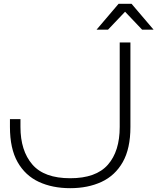

<svg xmlns="http://www.w3.org/2000/svg" viewBox="-20 -972 823 1004"><path d="M600 -952H668L783 -817H723L627 -918H641L545 -817H485ZM32 -349H87V-308Q87 -184 149 -112Q211 -40 347 -40Q482 -40 544 -110.5Q606 -181 606 -308V-750H662V-308Q662 -195 622 -124.5Q582 -54 511 -21Q440 12 347 12Q254 12 183 -21Q112 -54 72 -124.5Q32 -195 32 -308Z"/></svg>

Font: Unbounded ExtraLight
Style: Regular
Weight: 250
Designer: Luke Prowse, Jean-Baptiste Morizot, Fátima Lázaro, Florian Runge
Foundry: NaN
Version: Version 1.701;gftools[0.9.28.dev5+ged2979d]